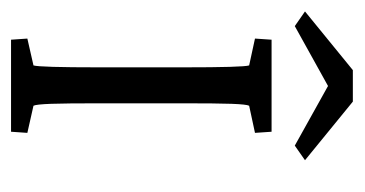

<svg xmlns="http://www.w3.org/2000/svg" viewBox="-182 -472 644 339"><g transform="rotate(90 139.5 -302.0)"><path d="M39.6 0 37.6 -28.8 85 -39.6Q88.4 -50.3 88.4 -154.8V-304.2Q88.4 -410.6 85 -420.4L37.6 -430.7L39.6 -460H202.1L204.1 -430.7L156.2 -420.4Q153.8 -416 152.8 -389.4Q151.9 -362.8 151.9 -304.2V-154.8Q151.9 -97.2 152.8 -70.6Q153.8 -43.9 156.2 -39.6L204.1 -28.8L202.1 0ZM252.4 -519 226.6 -501 97.7 -572.8H145L15.6 -501L-10.3 -519L93.3 -603.5H148.9Z"/></g></svg>

Font: Lateef Light
Style: Regular
Weight: 300
Designer: SIL International
Foundry: SIL International
Version: Version 4.200